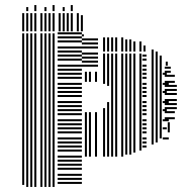

<svg xmlns="http://www.w3.org/2000/svg" viewBox="-20 -740 745 760"><path d="M76 -8H68V-608H76ZM92 0H84V-608H92ZM108 0H100V-608H108ZM124 0H116V-608H124ZM148 0H140V-608H148ZM164 0H156V-608H164ZM180 0H172V-608H180ZM196 0H188V-608H196ZM304 -12H208V-20H304ZM304 -28H208V-36H304ZM304 -44H208V-52H304ZM304 -68H208V-76H304ZM304 -84H208V-92H304ZM304 -100H208V-108H304ZM304 -116H208V-124H304ZM304 -140H208V-148H304ZM304 -156H208V-164H304ZM304 -172H208V-180H304ZM304 -188H208V-196H304ZM304 -212H208V-220H304ZM304 -228H208V-236H304ZM304 -244H208V-252H304ZM304 -260H208V-268H304ZM304 -284H208V-292H304ZM304 -300H208V-308H304ZM304 -316H208V-324H304ZM304 -332H208V-340H304ZM304 -356H208V-364H304ZM304 -372H208V-380H304ZM304 -388H208V-396H304ZM304 -404H208V-412H304ZM304 -428H208V-436H304ZM304 -444H208V-452H304ZM304 -460H208V-468H304ZM304 -476H208V-484H304ZM304 -500H208V-508H304ZM304 -516H208V-524H304ZM304 -532H208V-540H304ZM304 -548H208V-556H304ZM304 -572H208V-580H304ZM304 -588H208V-596H304ZM304 -604H208V-612H304ZM324 -120H316V-296H324ZM324 -416H316V-456H324ZM340 -120H332V-296H340ZM340 -416H332V-456H340ZM364 -120H356V-296H364ZM364 -416H356V-456H364ZM368 -476H304V-484H368ZM368 -492H304V-500H368ZM368 -508H304V-516H368ZM368 -524H304V-532H368ZM368 -548H304V-556H368ZM368 -564H304V-572H368ZM368 -580H304V-588H368ZM312 -596H304V-604H312ZM396 -120H388V-312H396ZM396 -408H388V-528H396ZM412 -120H404V-336H412ZM412 -400H404V-528H412ZM428 -120H420V-528H428ZM444 -120H436V-528H444ZM468 -120H460V-528H468ZM484 -128H476V-528H484ZM500 -128H492V-528H500ZM516 -136H508V-528H516ZM540 -144H532V-528H540ZM560 -156H544V-164H560ZM560 -172H544V-180H560ZM560 -188H544V-196H560ZM560 -212H544V-220H560ZM560 -228H544V-236H560ZM560 -244H544V-252H560ZM560 -260H544V-268H560ZM560 -284H544V-292H560ZM560 -300H544V-308H560ZM560 -316H544V-324H560ZM560 -332H544V-340H560ZM560 -356H544V-364H560ZM560 -372H544V-380H560ZM560 -388H544V-396H560ZM560 -404H544V-412H560ZM560 -428H544V-436H560ZM560 -444H544V-452H560ZM560 -460H544V-468H560ZM560 -476H544V-484H560ZM560 -500H544V-508H560ZM560 -516H544V-524H560ZM396 -536H388V-592H396ZM412 -536H404V-592H412ZM428 -536H420V-592H428ZM444 -536H436V-592H444ZM468 -536H460V-592H468ZM484 -536H476V-584H484ZM500 -536H492V-584H500ZM516 -536H508V-576H516ZM540 -536H532V-576H540ZM556 -536H548V-560H556ZM588 -168H580V-480H588ZM604 -176H596V-480H604ZM620 -192H612V-480H620ZM648 -188H624V-196H648ZM640 -228H624V-236H640ZM648 -260H624V-268H648ZM640 -300H624V-308H640ZM648 -332H624V-340H648ZM640 -372H624V-380H640ZM648 -404H624V-412H648ZM640 -444H624V-452H640ZM652 -216H644V-256H652ZM672 -268H632V-276H672ZM672 -292H632V-300H672ZM680 -308H632V-316H680ZM680 -324H632V-332H680ZM680 -340H632V-348H680ZM680 -364H632V-372H680ZM680 -380H632V-388H680ZM680 -396H632V-404H680ZM672 -412H632V-420H672ZM672 -436H632V-444H672ZM656 -452H632V-460H656ZM656 -468H632V-476H656ZM588 -480H580V-544H588ZM604 -480H596V-536H604ZM620 -480H612V-520H620ZM644 -480H636V-496H644ZM76 -616H68V-664H76ZM92 -616H84V-664H92ZM108 -616H100V-664H108ZM124 -616H116V-664H124ZM148 -616H140V-664H148ZM164 -616H156V-664H164ZM180 -616H172V-664H180ZM196 -616H188V-664H196ZM220 -616H212V-664H220ZM236 -616H228V-664H236ZM252 -616H244V-664H252ZM268 -616H260V-664H268ZM292 -616H284V-664H292ZM308 -616H300V-664H308ZM76 -664H68V-688H76ZM92 -664H84V-688H92ZM108 -664H100V-688H108ZM124 -664H116V-688H124ZM148 -664H140V-688H148ZM164 -664H156V-688H164ZM180 -664H172V-688H180ZM196 -664H188V-688H196ZM220 -664H212V-688H220ZM236 -664H228V-688H236ZM252 -664H244V-688H252ZM268 -664H260V-688H268ZM292 -664H284V-688H292ZM308 -664H300V-680H308ZM92 -696H84V-712H92ZM124 -696H116V-720H124ZM164 -696H156V-712H164ZM196 -696H188V-720H196ZM236 -696H228V-712H236ZM268 -696H260V-720H268Z"/></svg>

Font: Rubik Lines
Style: Regular
Weight: 400
Designer: Hubert and Fischer, NaN
Foundry: Hubert and Fischer, NaN
Version: Version 2.201